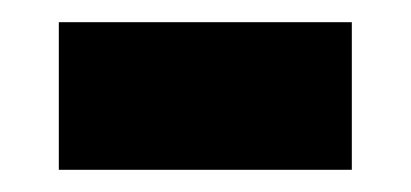

<svg xmlns="http://www.w3.org/2000/svg" viewBox="-20 -345 370 173"><path d="M33 -192V-325H297V-192Z"/></svg>

Font: Noto Sans Telugu SemiCondensed ExtraBold
Style: Regular
Weight: 800
Width: 4
Designer: Jelle Bosma - Monotype Design Team
Foundry: Monotype Imaging Inc.
Version: Version 2.005; ttfautohint (v1.8.4.7-5d5b)